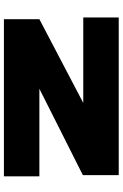

<svg xmlns="http://www.w3.org/2000/svg" viewBox="157 -783 626 980"><g transform="rotate(-90 470.0 -293.0)"><path d="M66 0H871V-181H436.5V-182L862 -405V-586H60V-405H507L66 -183Z"/></g></svg>

Font: Anybody ExtraExpanded Black
Style: Regular
Weight: 900
Width: 8
Version: Version 1.113;gftools[0.9.25]